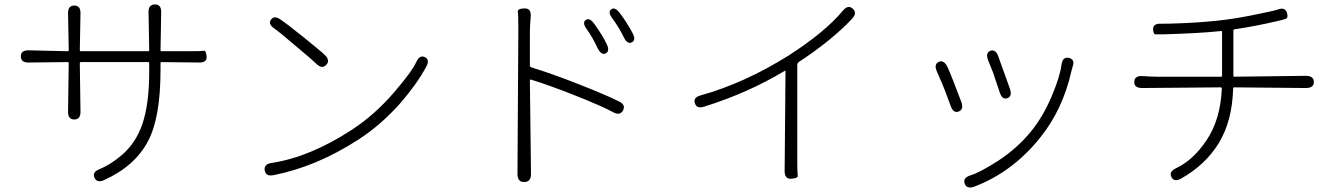

<svg xmlns="http://www.w3.org/2000/svg" viewBox="-20 -786 6040 866"><path d="M450 26Q417 41 406 15Q395 -10 429 -23Q480 -44 531 -88Q593 -142 622 -226Q653 -317 653 -462V-501Q653 -506 648 -506H345Q340 -506 340 -501L343 -284Q344 -247 315 -247Q286 -247 287 -284L290 -501Q290 -506 285 -506L110 -504Q74 -503 74 -532Q74 -560 110 -559L285 -555Q290 -555 290 -560L287 -725Q286 -761 315 -761Q344 -761 343 -725L340 -560Q340 -555 345 -555H648Q653 -555 653 -560L650 -730Q649 -766 679 -766Q708 -766 707 -730L704 -560Q704 -555 709 -555H835Q890 -555 899.5 -557Q909 -559 912 -531Q914 -503 877 -504L709 -506Q704 -506 704 -501V-470Q704 -256 648 -150Q589 -37 450 26Z M1214 4Q1179 11 1174 -17Q1169 -46 1205 -51Q1377 -77 1566 -200Q1669 -267 1757 -369Q1838 -463 1858 -507Q1873 -540 1897 -528Q1920 -516 1902 -484Q1859 -405 1785 -320Q1698 -222 1596 -156Q1407 -34 1214 4ZM1451 -493Q1432 -473 1406 -499Q1389 -516 1317 -576Q1236 -645 1218 -657Q1188 -677 1202 -697Q1216 -718 1245 -698Q1271 -681 1352 -616Q1430 -553 1445 -538Q1471 -513 1451 -493Z M2344 35Q2314 35 2314 -1L2318 -657Q2318 -717 2315.5 -732Q2313 -747 2344 -748Q2376 -750 2374 -713L2371 -674Q2370 -657 2370 -640V-491Q2370 -484 2377 -482Q2469 -454 2592 -405.5Q2715 -357 2771 -329Q2804 -313 2790 -288Q2777 -263 2745 -280Q2703 -304 2575 -355Q2462 -400 2375 -427Q2370 -428 2370 -423L2375 -1Q2375 35 2344 35ZM2712 -545Q2692 -536 2676 -568Q2651 -621 2626 -655Q2605 -684 2622 -696Q2639 -708 2660 -679Q2697 -628 2716 -588Q2732 -555 2712 -545ZM2830 -595Q2810 -585 2794 -617Q2771 -664 2742 -703Q2720 -732 2737 -744Q2753 -756 2775 -728Q2810 -681 2833 -637Q2850 -605 2830 -595Z M3550 20Q3519 23 3519 -14L3523 -464Q3523 -469 3519 -466Q3352 -366 3156 -305Q3122 -294 3114 -321Q3106 -347 3141 -356Q3338 -411 3536 -535Q3700 -640 3782 -738Q3805 -766 3826 -747Q3848 -728 3823 -701Q3730 -603 3584 -507Q3576 -502 3576 -492V-69Q3576 -5 3578 6.5Q3580 18 3550 20Z M4374 56Q4340 68 4331 42Q4322 16 4357 5Q4400 -8 4484 -62Q4570 -119 4631 -194Q4685 -261 4723 -350.5Q4761 -440 4768 -495Q4773 -531 4801 -525Q4829 -518 4819 -489Q4817 -484 4813 -467Q4774 -293 4673 -167Q4548 -10 4374 56ZM4304 -283Q4280 -274 4268 -308L4242 -378Q4236 -394 4229 -410L4206 -463Q4191 -496 4214 -507Q4237 -517 4253 -485Q4273 -441 4316 -326Q4328 -292 4304 -283ZM4523 -343Q4500 -335 4489 -370L4470 -426Q4465 -443 4459 -459L4437 -514Q4424 -548 4447 -557Q4471 -565 4483 -531L4535 -386Q4547 -351 4523 -343Z M5308 19Q5276 37 5264 13Q5251 -11 5284 -27Q5361 -63 5421 -152Q5485 -246 5491 -387Q5491 -392 5486 -392L5132 -389Q5095 -389 5096 -417Q5097 -445 5133 -443L5163 -441Q5180 -440 5198 -440H5487Q5492 -440 5492 -445V-642Q5492 -647 5487 -646Q5396 -636 5224 -631Q5206 -631 5193 -631Q5181 -631 5181 -656Q5182 -681 5218 -679Q5232 -678 5329 -682Q5429 -687 5507 -697Q5576 -706 5651 -722Q5734 -739 5741 -742Q5775 -756 5784 -730Q5793 -704 5776 -700Q5760 -695 5742 -691Q5639 -667 5549 -654Q5543 -653 5543 -647V-445Q5543 -440 5548 -440L5870 -444Q5906 -444 5906 -416Q5906 -389 5870 -389L5547 -392Q5542 -392 5542 -387Q5538 -241 5478 -142Q5418 -43 5308 19Z"/></svg>

Font: Resource Han Rounded CN Light
Style: Regular
Weight: 300
Designer: Cyano Hao (round all glyphs); Ryoko NISHIZUKA 西塚涼子 (kana, bopomofo & ideographs); Paul D. Hunt (Latin, Greek & Cyrillic)
Foundry: Cyano Hao
Version: 0.990